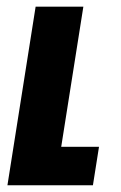

<svg xmlns="http://www.w3.org/2000/svg" viewBox="-20 -548 358 568"><path d="M272.9 -113.8 254.9 0H2L85.4 -528.3H226.6L161.1 -113.8Z"/></svg>

Font: Mardoto
Style: Bold Italic
Weight: 700
Italic angle: -12°
Designer: Christian Robertson, Vahan Hovhannisyan
Foundry: Google
Version: Version 1.000